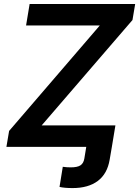

<svg xmlns="http://www.w3.org/2000/svg" viewBox="-20 -748 708 978"><path d="M283.2 204.1 299.8 101.6Q309.6 103 320.3 103.8Q331.1 104.5 339.8 104.5Q374.5 104.5 390.1 94Q405.8 83.5 409.7 59.1L419.4 0H549.8L538.6 65.4Q526.4 137.7 478 173.8Q429.7 210 349.6 210Q329.6 210 312.3 208.5Q294.9 207 283.2 204.1ZM12.7 0 26.4 -81.1 488.3 -618.2H112.8L130.9 -727.5H668.5L654.8 -646L192.4 -109.4H567.9L549.8 0Z"/></svg>

Font: Inter 16pt SemiBold
Style: Italic
Weight: 600
Italic angle: -9.3988°
Version: Version 4.001;git-66647c0bb